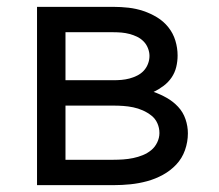

<svg xmlns="http://www.w3.org/2000/svg" viewBox="-20 -540 640 560"><path d="M88 0V-520H311Q333 -520 355 -517.5Q377 -515 398 -508Q419 -501 438 -489.5Q457 -478 471 -460.5Q485 -443 491.5 -421.5Q498 -400 498 -378Q498 -361 494 -344.5Q490 -328 480.5 -314Q471 -300 457 -289.5Q443 -279 428 -272Q448 -265 466.5 -254.5Q485 -244 499.5 -228.5Q514 -213 521 -192.5Q528 -172 528 -151Q528 -126 519.5 -102Q511 -78 494 -60Q477 -42 455 -30Q433 -18 409 -11.5Q385 -5 360.5 -2.5Q336 0 311 0ZM311 -306Q323 -306 334.5 -307Q346 -308 357.5 -311Q369 -314 380 -319.5Q391 -325 399 -333.5Q407 -342 411.5 -353.5Q416 -365 416 -377Q416 -388 411.5 -399.5Q407 -411 398.5 -419.5Q390 -428 379.5 -433Q369 -438 357.5 -441Q346 -444 334.5 -445Q323 -446 311 -446H171V-306ZM311 -74Q325 -74 339.5 -75Q354 -76 368.5 -79Q383 -82 396.5 -87.5Q410 -93 421 -102Q432 -111 438.5 -124.5Q445 -138 445 -152Q445 -152 445 -152Q445 -152 445 -152Q445 -167 439 -180.5Q433 -194 421.5 -203Q410 -212 396.5 -218Q383 -224 368.5 -227Q354 -230 339.5 -231Q325 -232 311 -232H171V-74Z"/></svg>

Font: Iosevka Custom Extended
Style: Regular
Weight: 400
Width: 7
Monospace: yes
Designer: Belleve Invis
Foundry: Belleve Invis
Version: Version 11.2.4; ttfautohint (v1.8.4)